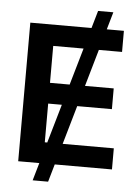

<svg xmlns="http://www.w3.org/2000/svg" viewBox="-60 -865 723 1004"><g transform="rotate(5 301.0 -363.0)"><path d="M149.9 92.8 413.6 -819.3H493.7L231 92.8ZM65.9 0V-727.5H557.1V-616.7H195.8V-422.9H530.3V-314H195.8V-110.8H558.1V0Z"/></g></svg>

Font: Inter 24pt SemiBold
Style: Regular
Weight: 600
Designer: Rasmus Andersson
Foundry: rsms
Version: Version 4.001;git-66647c0bb